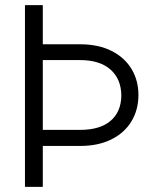

<svg xmlns="http://www.w3.org/2000/svg" viewBox="-20 -727 627 747"><path d="M146.5 -707V-554.7H292Q362.3 -554.7 413.6 -529.1Q464.8 -503.4 491.7 -458.7Q518.6 -414.1 518.6 -357.4Q518.6 -300.3 491.7 -255.4Q464.8 -210.4 413.6 -184.8Q362.3 -159.2 292 -159.2H146.5V0H77.1V-707ZM292 -221.7Q368.7 -221.7 409.9 -256.6Q451.2 -291.5 452.1 -355.5Q451.2 -420.4 409.4 -456.8Q367.7 -493.2 292 -493.2H146.5V-221.7Z"/></svg>

Font: Pretendard Light
Style: Regular
Weight: 300
Designer: Base glyphs from Inter by Rasmus Andersson; Hangeul glyphs from Noto Sans CJK(Source Han Sans) by Jang Soo-young and Kan
Foundry: Kil Hyung-jin
Version: Version 1.309